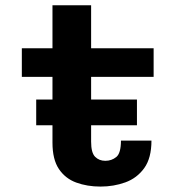

<svg xmlns="http://www.w3.org/2000/svg" viewBox="-20 -678 690 708"><path d="M173.5 -152V-216H113.5V-311H173.5V-394.5H60.5V-500H173.5V-658.5H316V-500H546.5V-394.5H316V-311H485V-216H316V-155.5Q316 -114.5 330.8 -99.8Q345.5 -85 368.5 -85Q391.5 -85 408.8 -99Q426 -113 426 -159.5H538.5Q538.5 -95 511.8 -58Q485 -21 442.2 -5.5Q399.5 10 350.5 10Q301.5 10 261.2 -4.8Q221 -19.5 197.2 -54.8Q173.5 -90 173.5 -152Z"/></svg>

Font: Trispace SemiBold
Style: Regular
Weight: 600
Designer: Tyler Finck
Foundry: Etcetera Type Company
Version: Version 1.210; ttfautohint (v1.8.3)